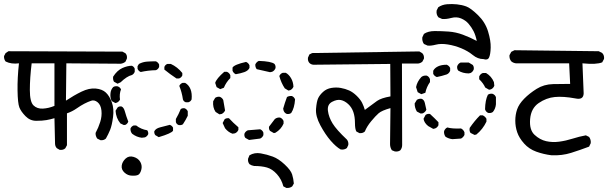

<svg xmlns="http://www.w3.org/2000/svg" viewBox="-21 -811 3041 952"><path d="M275 -68 261 -76Q253 -84 252 -97L249 -225Q229 -219 209 -215.5Q189 -212 158.5 -212Q128 -212 105.5 -235Q83 -258 75 -278.5Q67 -299 66 -362Q65 -425 73 -497Q35 -492 7 -506Q-2 -517 -1 -533L7 -548L21 -557L586 -555L601 -547Q611 -536 608 -520L601 -505Q591 -497 578 -495L308 -497L306 -312Q345 -338 383 -356.5Q421 -375 453.5 -372Q486 -369 504 -352Q522 -335 533.5 -303.5Q545 -272 539.5 -230.5Q534 -189 525 -167Q516 -145 504 -124Q493 -114 477 -116L461 -124Q452 -137 453 -152Q467 -178 476 -206.5Q485 -235 482 -263Q479 -291 463 -304Q447 -317 431 -311.5Q415 -306 397.5 -297Q380 -288 358.5 -273Q337 -258 311 -249V-91L303 -76Q293 -66 275 -68ZM249 -286V-497H136Q127 -424 127 -365Q127 -306 145 -288.5Q163 -271 191.5 -272.5Q220 -274 249 -286Z M634 60Q613 60 596.5 45Q580 30 582.5 10.5Q585 -9 601.5 -24.5Q618 -40 641.5 -33Q665 -26 675 -7.5Q685 11 679.5 31Q674 51 664 56Q654 61 634 60ZM682 -128Q656 -131 634 -148Q625 -159 626 -174Q631 -185 642 -189H654Q678 -170 709 -165Q715 -157 714 -146Q709 -135 698 -130ZM766 -131 749 -141Q743 -149 744 -160Q751 -174 772.5 -179.5Q794 -185 821 -192Q832 -188 837 -178V-163Q830 -150 766 -131ZM593 -191 576 -199Q554 -226 552 -262L562 -278Q569 -285 582 -283Q593 -278 598.5 -257.5Q604 -237 615 -208Q611 -197 601 -192ZM865 -191Q854 -195 851 -206V-221Q865 -245 875 -270Q883 -276 895 -274Q906 -269 910 -259V-237Q900 -216 886 -195Q878 -189 865 -191ZM551 -300 533 -310Q524 -327 527 -350Q529 -367 540 -379Q548 -385 562 -383Q574 -379 579 -368Q570 -345 574 -317Q568 -306 558 -302ZM900 -304Q889 -308 886 -318Q881 -353 868 -385Q873 -396 884 -400H897Q915 -390 923.5 -369Q932 -348 929 -318Q924 -307 913 -304ZM562 -396 544 -406Q538 -417 540 -431Q560 -462 585.5 -473.5Q611 -485 633 -485Q644 -480 647 -470V-455Q643 -444 633 -439Q608 -433 577 -403ZM854 -422Q822 -443 794 -466V-479Q798 -490 809 -494H826Q859 -479 883 -449V-437Q878 -426 867 -422ZM677 -454Q666 -458 661 -470V-483L668 -494Q687 -504 708 -505.5Q729 -507 752 -507Q763 -502 768 -491V-479Q763 -467 752 -463Q712 -462 677 -454Z M1399 121 1384 113Q1375 78 1352 52.5Q1329 27 1302.5 19.5Q1276 12 1239 12Q1226 10 1216 3Q1207 -8 1209 -24L1216 -41Q1241 -56 1272 -50.5Q1303 -45 1331.5 -34.5Q1360 -24 1390.5 4.5Q1421 33 1427.5 54Q1434 75 1436 99L1428 113Q1417 122 1399 121ZM1214 -117 1196 -127Q1189 -135 1191 -148Q1196 -160 1208 -165L1269 -170Q1281 -165 1285 -153V-141Q1280 -129 1269 -124ZM1132 -148Q1111 -155 1095 -175L1083 -201L1093 -220Q1101 -226 1114 -225Q1135 -202 1161 -180V-167Q1156 -155 1144 -150ZM1337 -151 1318 -162Q1311 -170 1313 -183L1342 -221Q1354 -230 1368 -228Q1380 -223 1385 -211V-198Q1373 -170 1345 -153ZM1067 -244 1048 -256Q1033 -278 1036 -309L1046 -326Q1057 -333 1069 -331Q1081 -326 1086 -315Q1090 -294 1095 -263Q1089 -251 1078 -246ZM1401 -246Q1389 -251 1385 -263L1383 -272Q1391 -301 1402 -330Q1412 -336 1426 -335Q1438 -330 1442 -318Q1439 -275 1423 -251Q1414 -244 1401 -246ZM1409 -362 1391 -373Q1373 -400 1364 -434Q1369 -446 1381 -450H1396Q1411 -442 1422 -423.5Q1433 -405 1434 -381Q1429 -369 1418 -364ZM1071 -369 1053 -379 1046 -400Q1052 -421 1091 -455H1104Q1116 -450 1121 -438V-424Q1100 -403 1089 -376ZM1148 -443Q1137 -448 1132 -460V-476Q1141 -491 1199 -504Q1211 -499 1216 -487V-474Q1209 -460 1190.5 -453.5Q1172 -447 1148 -443ZM1318 -453Q1285 -460 1252 -468Q1244 -478 1245 -492Q1251 -504 1262 -509Q1324 -507 1340 -494Q1347 -485 1345 -473Q1340 -460 1328 -455Z M1937 -60 1922 -66Q1913 -80 1913 -96L1915 -275Q1872 -263 1856.5 -249.5Q1841 -236 1819.5 -210Q1798 -184 1788 -159Q1777 -149 1761 -151L1746 -159Q1739 -171 1739 -201.5Q1739 -232 1731 -255.5Q1723 -279 1705.5 -295Q1688 -311 1669 -315Q1650 -319 1625.5 -306Q1601 -293 1605 -261.5Q1609 -230 1628 -199Q1647 -168 1699 -119Q1708 -108 1706 -92L1699 -77Q1686 -67 1668 -70Q1645 -83 1618.5 -113.5Q1592 -144 1567.5 -189.5Q1543 -235 1546 -271.5Q1549 -308 1556.5 -324Q1564 -340 1581 -355.5Q1598 -371 1622 -375Q1646 -379 1668.5 -375Q1691 -371 1710 -362.5Q1729 -354 1747.5 -336Q1766 -318 1774.5 -301Q1783 -284 1788 -266Q1828 -296 1848.5 -310.5Q1869 -325 1915 -333L1914 -494L1533 -490Q1521 -491 1513 -499Q1504 -509 1506 -525L1513 -541L1527 -548L2058 -556L2073 -547Q2083 -536 2081 -520L2073 -505Q2063 -497 2052 -496H1972L1973 -92Q1973 -77 1964 -66Q1954 -58 1937 -60Z M2222 -121Q2204 -123 2188 -133Q2179 -146 2181 -161Q2186 -174 2197 -179Q2221 -172 2265 -174Q2277 -168 2282 -155V-142Q2276 -130 2265 -124ZM2332 -142 2312 -152Q2305 -162 2308 -177Q2332 -212 2359 -239H2373Q2385 -233 2391 -222V-208Q2373 -170 2341 -144ZM2127 -172 2102 -186Q2082 -202 2079 -222L2089 -241Q2098 -248 2111 -246Q2133 -226 2153 -205V-190Q2147 -178 2136 -174ZM2065 -248 2046 -258Q2035 -276 2035 -298L2046 -316Q2057 -323 2070 -321Q2082 -316 2085.5 -300.5Q2089 -285 2093 -267Q2088 -255 2075 -249ZM2400 -251Q2388 -256 2384 -269Q2385 -315 2398 -341Q2407 -348 2421 -346Q2434 -341 2438 -329V-294Q2436 -272 2423 -256Q2414 -249 2400 -251ZM2068 -344 2050 -354 2042 -379Q2047 -406 2068 -429Q2079 -438 2095 -436Q2107 -431 2111 -418V-404Q2094 -380 2088 -351ZM2404 -366 2385 -377Q2375 -399 2355 -418V-432Q2361 -445 2373 -449H2389Q2416 -433 2428 -404L2430 -386Q2425 -373 2413 -368ZM2145 -429Q2132 -434 2127 -445V-460Q2134 -474 2151 -482Q2168 -490 2194 -490Q2206 -485 2211 -474V-460Q2206 -447 2194 -442Q2170 -434 2145 -429ZM2303 -447Q2274 -447 2251 -461Q2244 -470 2246 -483Q2251 -496 2263 -501H2303L2323 -489Q2330 -480 2328 -467Q2323 -454 2312 -449ZM2376 -518Q2348 -518 2323.5 -538Q2299 -558 2266.5 -571.5Q2234 -585 2199.5 -590.5Q2165 -596 2140 -589.5Q2115 -583 2099 -585L2081 -593Q2071 -607 2073 -626L2081 -643Q2102 -657 2134.5 -657Q2167 -657 2203 -654.5Q2239 -652 2274 -639Q2309 -626 2343 -608Q2337 -637 2327 -656.5Q2317 -676 2302.5 -693Q2288 -710 2265.5 -719.5Q2243 -729 2216.5 -722Q2190 -715 2171 -717L2153 -725Q2141 -739 2144 -759L2152 -775Q2171 -788 2195.5 -790Q2220 -792 2244.5 -789.5Q2269 -787 2291 -779Q2313 -771 2349 -736Q2385 -701 2399 -655Q2413 -609 2412 -575Q2411 -541 2404 -526Q2397 -511 2376 -518Z M2714 -41Q2674 -46 2638 -59Q2602 -72 2577.5 -99.5Q2553 -127 2543.5 -155Q2534 -183 2534 -212.5Q2534 -242 2543 -268.5Q2552 -295 2578 -321.5Q2604 -348 2640 -370.5Q2676 -393 2721.5 -394Q2767 -395 2806 -395L2801 -497H2537Q2523 -499 2514 -507Q2504 -519 2505 -537L2514 -554L2530 -562L2948 -557L2965 -548Q2976 -537 2974 -519L2965 -502Q2937 -490 2867 -497L2873 -348Q2872 -314 2832 -323Q2772 -334 2730 -330Q2688 -326 2650 -300Q2612 -274 2607.5 -220.5Q2603 -167 2629.5 -142.5Q2656 -118 2687 -111Q2718 -104 2751.5 -108.5Q2785 -113 2818 -123.5Q2851 -134 2884 -140L2900 -132Q2910 -118 2908 -101L2900 -84Q2855 -67 2810.5 -53Q2766 -39 2714 -41Z"/></svg>

Font: NaniFont Regular
Style: Regular
Weight: 400
Designer: Nanigashitei
Version: Version 1.036